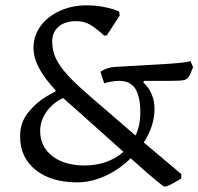

<svg xmlns="http://www.w3.org/2000/svg" viewBox="-20 -669 741 717"><path d="M504 -249Q504 -309 485 -338Q466 -367 426 -367Q409 -367 391.5 -363.5Q374 -360 369 -358L355 -401Q357 -402 363.5 -406Q370 -410 382 -414Q394 -418 408 -419L614 -431Q654 -434 672 -436.5Q690 -439 691 -442L701 -418L688 -387Q681 -374 669 -370.5Q657 -367 618 -367H518L515 -361Q535 -344 546 -318Q557 -292 557 -263Q557 -199 517 -137L657 -19V-3Q650 2 627 15Q604 28 595 28Q586 28 468 -78Q426 -36 373 -12Q320 12 269 12Q171 12 113 -34.5Q55 -81 55 -160Q55 -211 84.5 -248Q114 -285 150.5 -307Q187 -329 187 -326V-333Q105 -419 105 -490Q105 -535 131 -571Q157 -607 202.5 -628Q248 -649 304 -649Q336 -649 363 -644Q390 -639 405.5 -633.5Q421 -628 425 -626L427 -611L379 -537L369 -536Q334 -568 312.5 -579Q291 -590 263 -590Q223 -590 199 -569.5Q175 -549 175 -514Q175 -480 188.5 -451Q202 -422 233.5 -387.5Q265 -353 326 -301L486 -163Q504 -199 504 -249ZM130 -180Q130 -121 175.5 -86Q221 -51 297 -51Q338 -51 375.5 -64Q413 -77 441 -102L216 -303Q177 -285 153.5 -251.5Q130 -218 130 -180Z"/></svg>

Font: Sahitya
Style: Regular
Weight: 400
Designer: Juan Pablo del Peral
Foundry: Juan Pablo del Peral (http://www.huertatipografica.com)
Version: Version 1.001;PS 001.000;hotconv 1.0.70;makeotf.lib2.5.58329